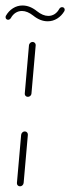

<svg xmlns="http://www.w3.org/2000/svg" viewBox="-27 -669 252 689"><path d="M44.8 -0.4Q39.6 -0.4 36.5 -3.9Q33.3 -7.4 33.7 -12.2L48.9 -185.2Q49.6 -190.4 53.3 -193.9Q57 -197.4 61.9 -197.4Q67 -197.4 70.2 -193.7Q73.3 -190 73 -185.2L57.8 -12.2Q57 -7 53.3 -3.7Q49.6 -0.4 44.8 -0.4ZM73 -321.5Q68.1 -321.5 64.8 -324.8Q61.5 -328.1 61.9 -333.3L77 -506.7Q77.4 -511.5 81.3 -515Q85.2 -518.5 90 -518.5Q94.8 -518.5 98.1 -515Q101.5 -511.5 101.1 -506.7L85.9 -333.3Q85.6 -328.5 81.9 -325Q78.1 -321.5 73 -321.5ZM195.9 -643.3Q200 -643.3 202.6 -640.7Q205.2 -638.1 205.2 -634.1Q205.2 -633 204.8 -631.7Q204.4 -630.4 204.1 -629.3Q194.1 -612.2 178.3 -602.4Q162.6 -592.6 144.1 -592.6Q117.4 -592.6 92.2 -613Q71.1 -629.6 51.9 -629.6Q39.3 -629.6 28.9 -623Q18.5 -616.3 11.9 -604.1Q7.8 -598.1 2.2 -598.1Q-1.9 -598.1 -4.4 -600.7Q-7 -603.3 -7 -607.4Q-7 -610 -5.9 -612.2Q3.7 -629.3 19.4 -639.3Q35.2 -649.3 53.7 -649.3Q80.4 -649.3 105.6 -628.9Q127 -611.9 146.3 -611.9Q158.9 -611.9 169.1 -618.5Q179.3 -625.2 185.9 -637.4Q189.6 -643.3 195.9 -643.3Z"/></svg>

Font: 26F Galaxy Sans Thin
Style: Italic
Weight: 100
Italic angle: -4.99998°
Designer: C₂₉H₂₅N₃O₅
Version: Version 1.200